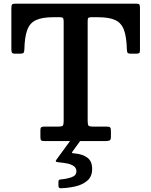

<svg xmlns="http://www.w3.org/2000/svg" viewBox="-20 -770 826 1048"><path d="M200.5 -22V-59.5Q200.5 -72 205 -75.5Q209.5 -79 222 -79H299Q317.5 -79 322.5 -84Q327.5 -89 327.5 -108V-654.5Q327.5 -667 323.5 -671.5Q319.5 -676 307 -676H271Q210 -676 176.2 -660.2Q142.5 -644.5 128.5 -606Q114.5 -567.5 113 -500Q112.5 -486.5 108.5 -481.8Q104.5 -477 89.5 -477H61.5Q48.5 -477 45.2 -482.8Q42 -488.5 42 -501V-723Q42 -739.5 45.2 -744.8Q48.5 -750 65 -750H723Q737 -750 740.5 -745.5Q744 -741 744 -726.5V-496.5Q744 -483 739.5 -480Q735 -477 721 -477H695Q679.5 -477 676 -482.5Q672.5 -488 672.5 -501.5Q670.5 -569 656.5 -607Q642.5 -645 609 -660.5Q575.5 -676 515 -676H477.5Q464.5 -676 461.5 -671.5Q458.5 -667 458.5 -654.5V-111Q458.5 -90.5 462.8 -84.8Q467 -79 487 -79H562Q577.5 -79 581.5 -74Q585.5 -69 585.5 -53.5V-23Q585.5 -7 578.2 -3.5Q571 0 556.5 0H224.5Q209.5 0 205 -3.5Q200.5 -7 200.5 -22ZM299 243V222.5Q299 214 303 211.8Q307 209.5 314.5 209Q345 206.5 371 197.2Q397 188 397 165Q397 146.5 382.5 136.5Q368 126.5 346 122.2Q324 118 301.5 116Q287 114.5 285 111.2Q283 108 288 101.5L365 -4Q368.5 -9 377 -9H409.5Q421 -9 420.8 -6.8Q420.5 -4.5 416.5 1L378 54Q371.5 62.5 372.8 64.5Q374 66.5 387.5 67.5Q430.5 71 456.8 90.5Q483 110 483 152Q483 194 456.2 216.5Q429.5 239 390 247.8Q350.5 256.5 311.5 257.5Q299 258 299 243Z"/></svg>

Font: Besley SemiBold
Style: Regular
Weight: 600
Designer: Owen Earl
Foundry: indestructible type*
Version: Version 2.001; ttfautohint (v1.8.3)